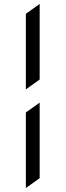

<svg xmlns="http://www.w3.org/2000/svg" viewBox="-20 -737 332 973"><path d="M111 -284V-667L181 -717V-334ZM111 216V-167L181 -217V166Z"/></svg>

Font: Wittgenstein Extrabold
Style: Regular
Weight: 800
Designer: Jörg Drees
Foundry: Jörg Drees
Version: Version 1.303; ttfautohint (v1.8.4.7-5d5b)